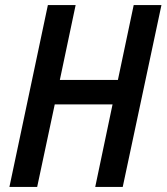

<svg xmlns="http://www.w3.org/2000/svg" viewBox="-20 -734 654 754"><path d="M168 -714H277L215 -420H443L505 -714H614L462 0H354L422 -324H195L126 0H17Z"/></svg>

Font: Noto Sans UI NarrowMedium
Style: Italic
Weight: 500
Width: 4
Italic angle: -12°
Designer: Monotype Design Team
Foundry: Monotype Imaging Inc.
Version: Version 1.001